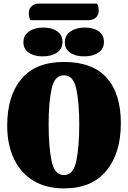

<svg xmlns="http://www.w3.org/2000/svg" viewBox="-20 -1024 710 1066"><path d="M651 -339Q651 -174 570.5 -76Q490 22 335 22Q235 22 164 -21.5Q93 -65 56.5 -144Q20 -223 20 -326Q20 -492 99 -586Q178 -680 335 -680Q494 -680 572.5 -592Q651 -504 651 -339ZM420 -333Q420 -452 404 -529Q388 -606 335 -606Q282 -606 266 -529Q250 -452 250 -333Q250 -212 266 -132Q282 -52 335 -52Q388 -52 404 -132Q420 -212 420 -333ZM528 -965Q528 -941 512.5 -926.5Q497 -912 471 -912H149Q140 -927 140 -951Q140 -975 155.5 -989.5Q171 -1004 197 -1004H519Q528 -989 528 -965ZM327 -791Q327 -753 296.5 -732Q266 -711 217 -711Q169 -711 139.5 -731.5Q110 -752 110 -789Q110 -828 141.5 -849.5Q173 -871 221 -871Q269 -871 298 -850Q327 -829 327 -791ZM557 -791Q557 -753 526.5 -732Q496 -711 447 -711Q399 -711 369.5 -731.5Q340 -752 340 -789Q340 -828 371.5 -849.5Q403 -871 451 -871Q499 -871 528 -850Q557 -829 557 -791Z"/></svg>

Font: Sansita ExtraBold
Style: Regular
Weight: 800
Designer: Pablo Cosgaya
Foundry: Omnibus-Type
Version: Version 1.006